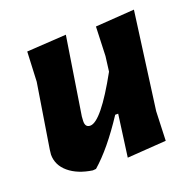

<svg xmlns="http://www.w3.org/2000/svg" viewBox="-92 -567 676 667"><g transform="rotate(-20 246.0 -234.0)"><path d="M216 -471 171 -185 170 -169Q169 -145 188 -145Q228 -145 313 -299L320 -354L324 -462L468 -472L420 -114L416 -6L272 4L293 -151H282Q215 -49 155 3L143 4Q89 -4 57 -31Q25 -58 25 -97L27 -115L65 -352L70 -462Z"/></g></svg>

Font: Alegreya Sans SC ExtraBold
Style: Italic
Weight: 800
Italic angle: -7°
Designer: Juan Pablo del Peral
Foundry: Huerta Tipografica
Version: Version 2.007